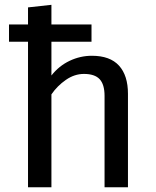

<svg xmlns="http://www.w3.org/2000/svg" viewBox="-20 -788 655 808"><path d="M518.5 -393.3V0H420V-384.6Q420 -432.8 399.2 -454.9Q378.5 -476.9 333.3 -476.9Q293.3 -476.9 257.2 -451.8Q221 -426.7 196.4 -390.8V0H97.9V-612.3H17.9V-685.1H97.9V-756.9L196.4 -767.7V-685.1H365.1V-612.3H196.4V-470.3Q228.2 -510.8 273.1 -532.1Q317.9 -553.3 366.7 -553.3Q443.1 -553.3 480.8 -511.8Q518.5 -470.3 518.5 -393.3Z"/></svg>

Font: Fira Code Fixed Retina
Style: Regular
Weight: 450
Monospace: yes
Designer: Carrois Corporate, Edenspiekermann AG, Nikita Prokopov
Foundry: Carrois Corporate, Edenspiekermann AG, Nikita Prokopov
Version: Version 5.002